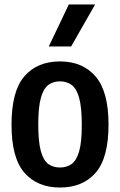

<svg xmlns="http://www.w3.org/2000/svg" viewBox="-20 -828 536 858"><path d="M248 10Q147 10 89.2 -56Q31.5 -122 31.5 -270.5Q31.5 -421 89 -487.2Q146.5 -553.5 248 -553.5Q349.5 -553.5 407.2 -486.2Q465 -419 465 -271.5Q465 -122.5 407.5 -56.2Q350 10 248 10ZM248 -79.5Q278.5 -79.5 300.2 -95.2Q322 -111 333.8 -152Q345.5 -193 345.5 -269.5Q345.5 -348 333.8 -390.2Q322 -432.5 300 -448.5Q278 -464.5 248 -464.5Q218 -464.5 196.2 -448.5Q174.5 -432.5 162.8 -391Q151 -349.5 151 -272.5Q151 -194.5 162.5 -152.8Q174 -111 195.8 -95.2Q217.5 -79.5 248 -79.5ZM198 -620.5 287.5 -808H405L298 -620.5Z"/></svg>

Font: Encode Sans Condensed SemiBold
Style: Regular
Weight: 600
Width: 3
Designer: Multiple Designers
Foundry: Impallari Type
Version: Version 3.000; ttfautohint (v1.8.3) -l 8 -r 50 -G 200 -x 14 